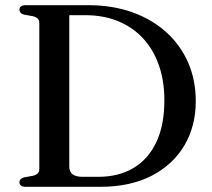

<svg xmlns="http://www.w3.org/2000/svg" viewBox="-20 -720 816 740"><path d="M55 -17Q55 -31.5 73 -36.5L107 -42.5Q119 -45.5 125.2 -51.8Q131.5 -58 131.5 -68.5V-631.5Q131.5 -642 125.2 -648.2Q119 -654.5 107 -657.5L73 -663.5Q55 -668.5 55 -683Q55 -691 60.8 -695.5Q66.5 -700 78 -700H320Q413.5 -700 489.8 -672.8Q566 -645.5 620.8 -596Q675.5 -546.5 705 -479Q734.5 -411.5 734.5 -330Q734.5 -234 690.8 -159.8Q647 -85.5 564.8 -42.8Q482.5 0 365.5 0H78Q66.5 0 60.8 -4.8Q55 -9.5 55 -17ZM358.5 -38.5Q437 -38.5 494 -72.2Q551 -106 582.2 -171.5Q613.5 -237 613.5 -333.5Q613.5 -408.5 592.2 -469Q571 -529.5 531 -572.5Q491 -615.5 434.8 -638.5Q378.5 -661.5 308 -661.5H247V-78.5Q247 -58 259.8 -48.2Q272.5 -38.5 298.5 -38.5Z"/></svg>

Font: Fraunces 24pt
Style: Regular
Weight: 400
Version: Version 1.000;[b76b70a41]